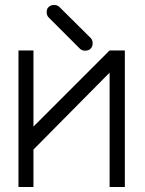

<svg xmlns="http://www.w3.org/2000/svg" viewBox="-20 -799 580 769"><path d="M175 -771Q183 -779 197 -779Q210 -779 218 -771L343 -647Q351 -639 351 -626Q351 -612 343 -604Q335 -596 321 -596Q308 -596 300 -604L175 -729Q167 -737 167 -750Q167 -764.5 175 -771ZM480 -50H419V-508L114 -200V-50H54V-597H114V-292L419 -597H480Z"/></svg>

Font: IBM 3270
Style: Regular
Weight: 400
Monospace: yes
Version: Version 2.3.1